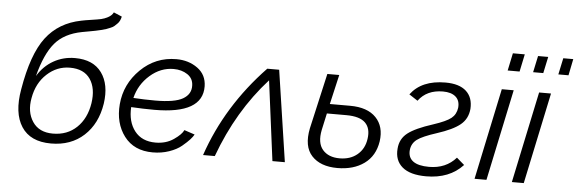

<svg xmlns="http://www.w3.org/2000/svg" viewBox="-49 -923 3286 1092"><g transform="rotate(5 1593.5 -377.0)"><path d="M269 10Q151 10 100.5 -68Q50 -146 74 -282Q108 -485 180.5 -580.5Q253 -676 381 -701Q399 -705 436.5 -710.5Q474 -716 492.5 -720Q511 -724 531.5 -735Q552 -746 561 -764L608 -744Q605 -731 600 -720.5Q595 -710 586 -701.5Q577 -693 570.5 -687Q564 -681 549 -675Q534 -669 526 -666Q518 -663 497.5 -658Q477 -653 466.5 -651Q456 -649 429.5 -644Q403 -639 391 -637Q290 -618 237 -555.5Q184 -493 151 -365Q186 -423 241.5 -454.5Q297 -486 364 -486Q468 -486 516.5 -419Q565 -352 549 -242Q531 -126 457 -58Q383 10 269 10ZM275 -47Q357 -47 411 -98.5Q465 -150 479 -238Q492 -324 456 -376.5Q420 -429 340 -429Q266 -429 209 -376.5Q152 -324 137 -238Q122 -158 159 -102.5Q196 -47 275 -47Z M861 -47Q921 -47 964.5 -77Q1008 -107 1019 -132L1079 -112Q1072 -99 1057 -82.5Q1042 -66 1014.5 -43Q987 -20 943.5 -5Q900 10 850 10Q743 10 687 -64Q631 -138 640 -247Q650 -363 735 -446.5Q820 -530 939 -530Q1009 -530 1060 -493Q1111 -456 1112 -390Q1114 -232 839 -232Q773 -232 706 -236Q701 -152 742 -99.5Q783 -47 861 -47ZM928 -473Q854 -473 793.5 -420Q733 -367 714 -289Q775 -285 839 -285Q950 -285 996.5 -312Q1043 -339 1041 -389Q1040 -429 1007 -451Q974 -473 928 -473Z M1137 0Q1235 -288 1458 -521H1526L1604 0H1533L1474 -456Q1301 -265 1204 0Z M1946 -352Q2045 -352 2094 -301Q2143 -250 2131 -165Q2118 -81 2057 -37Q1996 7 1904 7Q1807 7 1757.5 -46.5Q1708 -100 1729 -204Q1734 -228 1801 -521H1869L1830 -352ZM2061 -173Q2070 -233 2038 -265Q2006 -297 1929 -297H1818L1797 -201Q1782 -126 1815 -87.5Q1848 -49 1912 -49Q1973 -49 2013 -82.5Q2053 -116 2061 -173Z M2411 10Q2319 10 2274.5 -28Q2230 -66 2236 -133Q2240 -189 2283 -222.5Q2326 -256 2426 -288Q2499 -312 2526.5 -334Q2554 -356 2559 -394Q2563 -435 2538 -457Q2513 -479 2465 -479Q2373 -479 2325 -414L2276 -446Q2339 -531 2475 -531Q2554 -531 2593.5 -495Q2633 -459 2629 -394Q2624 -337 2582.5 -303Q2541 -269 2451 -240Q2370 -214 2340 -191.5Q2310 -169 2306 -131Q2302 -89 2331.5 -67Q2361 -45 2423 -45Q2519 -45 2577 -111L2621 -73Q2544 10 2411 10Z M2842 -730H2910L2889 -630H2821ZM2797 -521H2865L2755 0H2687Z M2966 -633 2986 -727H3044L3024 -633ZM3110 -633 3130 -727H3187L3168 -633ZM3010 -521H3078L2968 0H2900Z"/></g></svg>

Font: Raleway-v4020
Style: Italic
Weight: 400
Italic angle: -12°
Designer: Matt McInerney, Pablo Impallari, Rodrigo Fuenzalida
Foundry: Matt McInerney, Pablo Impallari, Rodrigo Fuenzalida
Version: Version 4.020;PS 004.020;hotconv 1.0.88;makeotf.lib2.5.64775